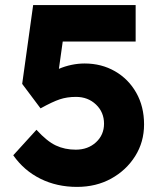

<svg xmlns="http://www.w3.org/2000/svg" viewBox="-20 -726 636 753"><path d="M282 7Q203 7 138.5 -25Q74 -57 32 -117L123 -217Q164 -172 199 -155.5Q234 -139 277 -139Q325 -139 356.5 -168Q388 -197 388 -241Q388 -286 356.5 -316Q325 -346 278 -346Q243 -346 214.5 -336.5Q186 -327 139 -301L67 -397L110 -706H512V-563H226L211 -456Q234 -466 260 -471.5Q286 -477 312 -477Q378 -477 431 -446.5Q484 -416 514.5 -362Q545 -308 545 -238Q545 -169 510 -113.5Q475 -58 416 -25.5Q357 7 282 7Z"/></svg>

Font: Lexend
Style: Bold
Weight: 700
Designer: Bonnie Shaver-Troup, Thomas Jockin
Foundry: Lexend
Version: Version 1.007; ttfautohint (v1.8.3)